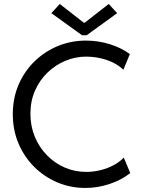

<svg xmlns="http://www.w3.org/2000/svg" viewBox="-20 -930 704 958"><path d="M406.2 7.8Q332.5 7.8 267.1 -19.5Q201.7 -46.9 151.4 -96.7Q101.1 -146.5 72.5 -213.6Q43.9 -280.8 43.9 -360.4Q43.9 -441.4 73.2 -508.5Q102.5 -575.7 153.3 -624.8Q204.1 -673.8 269.8 -700.7Q335.4 -727.5 408.2 -727.5Q469.7 -727.5 527.3 -709.7Q585 -691.9 627.9 -660.2L595.7 -582Q563 -613.8 512.9 -630.6Q462.9 -647.5 410.2 -647.5Q356.9 -647.5 307.1 -627Q257.3 -606.4 217.8 -568.6Q178.2 -530.8 155 -478.5Q131.8 -426.3 131.8 -362.3Q131.8 -300.8 153.6 -248Q175.3 -195.3 213.9 -155.8Q252.4 -116.2 302.7 -94.2Q353 -72.3 410.2 -72.3Q446.3 -72.3 481.7 -81.1Q517.1 -89.8 547.1 -106Q577.1 -122.1 597.7 -143.6L629.9 -66.4Q586.9 -32.2 527.3 -12.2Q467.8 7.8 406.2 7.8ZM278.3 -910.2 398.4 -816.4H402.3L522.5 -910.2L564.5 -864.3L412.1 -753.9H389.6L236.3 -864.3Z"/></svg>

Font: Reddit Sans
Style: Regular
Weight: 400
Designer: Stephen Hutchings
Foundry: Reddit
Version: Version 1.014